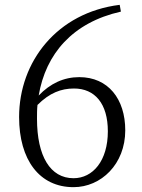

<svg xmlns="http://www.w3.org/2000/svg" viewBox="-20 -760 588 794"><path d="M133 -269C133 -288 133 -307 135 -326C185 -376 233 -394 286 -394C372 -394 426 -332 426 -217C426 -95 364 -23 284 -23C188 -23 133 -114 133 -269ZM284 14C398 14 498 -81 498 -221C498 -351 427 -441 308 -441C244 -441 188 -415 140 -365C169 -537 280 -667 480 -712L475 -740C216 -708 59 -505 59 -276C59 -99 143 14 284 14Z"/></svg>

Font: Kiri Minchoo Light
Style: Regular
Weight: 300
Designer: Ryoko NISHIZUKA 西塚涼子 (kana & ideographs); Frank Grießhammer (Latin, Greek & Cyrillic);
akenotsuki.com/eyeben/fonts/ (U+
Foundry: Adobe
akenotsuki.com/eyeben/fonts/
Version: Version 4.002;hotconv 1.0.119;makeotfexe 2.5.65604